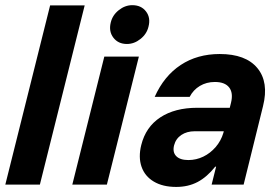

<svg xmlns="http://www.w3.org/2000/svg" viewBox="-20 -721 1093 750"><path d="M0.8 0 175.8 -700H310.8L135.8 0Z M262.5 0 387.5 -500H522.5L397.5 0ZM475.8 -549.2Q441.7 -549.2 422.9 -573.8Q404.2 -598.3 412.5 -632.5Q419.2 -661.7 443.8 -681.2Q468.3 -700.8 496.7 -700.8Q531.7 -700.8 550.4 -676.2Q569.2 -651.7 560 -616.7Q553.3 -588.3 528.8 -568.8Q504.2 -549.2 475.8 -549.2Z M668.3 9.2Q615.8 9.2 580.8 -11.7Q545.8 -32.5 532.9 -69.6Q520 -106.7 531.7 -154.2Q549.2 -225 606.2 -262.5Q663.3 -300 750.8 -300H877.5L882.5 -320Q891.7 -358.3 875 -379.6Q858.3 -400.8 819.2 -400.8Q786.7 -400.8 760.8 -385.4Q735 -370 720.8 -342.5H584.2Q620.8 -424.2 685.8 -467.1Q750.8 -510 838.3 -510Q940 -510 985.4 -455Q1030.8 -400 1007.5 -306.7L931.7 0H806.7L824.2 -70H820.8Q788.3 -29.2 751.7 -10Q715 9.2 668.3 9.2ZM715.8 -95.8Q746.7 -95.8 774.2 -109.2Q801.7 -122.5 822.5 -146.7Q843.3 -170.8 852.5 -201.7L854.2 -208.3H740.8Q710 -208.3 688.3 -193.8Q666.7 -179.2 660 -153.3Q653.3 -126.7 668.3 -111.2Q683.3 -95.8 715.8 -95.8Z"/></svg>

Font: Funnel Sans Light
Style: Bold Italic
Weight: 700
Italic angle: -14.036°
Version: Version 1.000